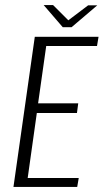

<svg xmlns="http://www.w3.org/2000/svg" viewBox="-20 -736 408 756"><path d="M33 0 117 -591H368L362 -555H162L130 -329H288L283 -291H125L89 -35H290L284 0ZM227 -629 152 -716H189L249 -656L327 -715H363L262 -629Z"/></svg>

Font: Alumni Sans Thin Light
Style: Italic
Weight: 300
Italic angle: -8°
Version: Version 1.016